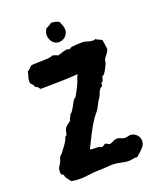

<svg xmlns="http://www.w3.org/2000/svg" viewBox="-140 -794 756 919"><g transform="rotate(-20 238.5 -334.0)"><path d="M449.2 -29.8Q449.2 -18.1 444.1 -9.3Q439 -0.5 431.6 7.1Q424.3 14.6 415.8 21.7Q407.2 28.8 399.9 36.1Q397.5 35.2 395.5 35.2Q393.6 35.2 391.1 35.2Q382.8 35.2 374.5 37.1Q366.2 39.1 357.9 39.1Q337.9 39.1 318.1 33.9Q298.3 28.8 277.8 28.8Q259.8 28.8 241.7 30.5Q223.6 32.2 205.1 32.2Q180.2 32.2 155.5 36.1Q130.9 40 106 40Q95.2 40 85 38.8Q74.7 37.6 64.9 36.1Q59.6 29.3 54.4 22.9Q49.3 16.6 44.9 9.8Q42.5 5.9 42.2 1.5Q42 -2.9 39.1 -5.9Q37.6 -7.8 36.1 -8.3Q34.7 -8.8 33.2 -9.3Q31.7 -9.8 30.5 -11Q29.3 -12.2 28.8 -16.1Q28.8 -18.6 28.3 -20.8Q27.8 -22.9 27.8 -25.9Q27.8 -40 35.2 -51Q42.5 -62 47.9 -74.2Q50.3 -78.6 51 -83.7Q51.8 -88.9 55.2 -92.8Q57.6 -97.7 61.3 -99.9Q64.9 -102.1 67.9 -106Q77.6 -119.6 88.9 -134.3Q100.1 -148.9 106.9 -164.1Q107.9 -167 108.2 -169.2Q108.4 -171.4 109.9 -173.8L116.2 -176.8Q120.6 -186 122.1 -195.3Q123.5 -204.6 128.9 -212.9Q134.3 -221.2 142.8 -226.6Q151.4 -231.9 158.2 -238.8Q158.2 -245.6 162.6 -251.5Q167 -257.3 168 -264.2Q175.8 -270 181.2 -277.6Q186.5 -285.2 191.2 -293.2Q195.8 -301.3 200 -309.8Q204.1 -318.4 210 -326.2Q212.4 -330.1 216.6 -332.3Q220.7 -334.5 223.1 -338.9Q229 -351.1 235.8 -362.8Q242.7 -374.5 248 -387.2Q253.9 -398.9 257.6 -411.4Q261.2 -423.8 268.1 -435.1Q219.7 -431.2 172.6 -430.7Q125.5 -430.2 77.1 -429.2Q77.1 -430.7 73.2 -434.1Q69.3 -437.5 67.9 -441.9Q65.4 -443.4 61 -444.8Q56.6 -446.3 55.2 -448.2Q53.7 -450.7 53.7 -453.1Q53.7 -455.6 51.8 -458Q49.3 -461.4 46.9 -463.4Q44.4 -465.3 42.5 -467.5Q40.5 -469.7 39.3 -473.1Q38.1 -476.6 38.1 -482.9Q38.1 -494.1 42.5 -505.6Q46.9 -517.1 47.9 -528.8Q56.2 -532.7 61.8 -539.1Q67.4 -545.4 74.2 -550.8Q78.6 -551.8 88.1 -552Q97.7 -552.2 109.4 -552.5Q121.1 -552.7 133.5 -553Q146 -553.2 156.5 -554.2Q167 -555.2 174.6 -556.6Q182.1 -558.1 184.1 -561Q189.9 -558.1 197.3 -557.1Q204.6 -556.2 210 -550.8Q215.3 -552.2 222.2 -554.4Q229 -556.6 236.3 -558.8Q243.7 -561 250.2 -562.5Q256.8 -564 261.2 -564Q263.7 -564 265.4 -562.5Q267.1 -561 271 -561Q273.9 -561 278.6 -564Q283.2 -566.9 287.1 -567.9Q299.3 -569.3 314.2 -570.1Q329.1 -570.8 340.8 -570.8Q353.5 -570.8 366 -565.9Q378.4 -561 392.1 -561Q399.9 -561 405.8 -564Q412.1 -558.1 420.2 -555.4Q428.2 -552.7 435.1 -547.9Q435.5 -546.9 436.8 -540Q438 -533.2 439.2 -525.1Q440.4 -517.1 441.2 -509.8Q441.9 -502.4 441.9 -501Q441.9 -495.6 438.7 -490Q435.5 -484.4 431.4 -479Q427.2 -473.6 422.9 -468.3Q418.5 -462.9 416 -458Q413.6 -452.6 413.1 -446.5Q412.6 -440.4 410.2 -435.1Q407.7 -430.2 403.8 -421.9Q399.9 -413.6 395.3 -405.5Q390.6 -397.5 385.3 -391.4Q379.9 -385.3 374 -383.8Q374 -377.9 372.3 -372.1Q370.6 -366.2 368.2 -360.8L360.8 -357.9Q359.4 -354 359.9 -349.9Q360.4 -345.7 357.9 -341.8Q356.4 -338.9 353.5 -338.1Q350.6 -337.4 348.1 -335Q340.3 -326.7 336.4 -314.7Q332.5 -302.7 326.2 -293Q316.9 -280.8 311 -267.8Q305.2 -254.9 296.9 -242.2Q291.5 -233.9 285.4 -227.3Q279.3 -220.7 273.9 -212.9Q252 -180.7 234.6 -146.2Q217.3 -111.8 200.2 -77.1Q205.6 -74.2 213.1 -74Q220.7 -73.7 228.5 -73.7Q236.3 -73.7 243.4 -73Q250.5 -72.3 254.9 -67.9Q262.7 -66.9 266.8 -70.6Q271 -74.2 276.9 -77.1Q283.7 -76.2 288.8 -72.5Q293.9 -68.8 299.8 -67.9Q309.6 -70.3 319.1 -75.7Q328.6 -81.1 338.9 -81.1Q348.6 -81.1 357.9 -75.9Q367.2 -70.8 377 -70.8Q384.8 -70.8 391.4 -73Q397.9 -75.2 404.8 -75.2Q414.1 -75.2 422.1 -71.3Q430.2 -67.4 436.3 -61.3Q442.4 -55.2 445.8 -46.9Q449.2 -38.6 449.2 -29.8ZM285.2 -655.3Q285.2 -646 281.2 -637.7Q277.3 -629.4 270.8 -623Q264.2 -616.7 255.4 -613Q246.6 -609.4 237.3 -609.4Q227.1 -609.4 218.8 -613.8Q210.4 -618.2 204.6 -625.5Q198.7 -632.8 195.6 -642.1Q192.4 -651.4 192.4 -661.1Q192.4 -670.4 194.8 -675.8Q197.3 -681.2 200.2 -689.5Q204.6 -693.8 212.4 -697Q220.2 -700.2 226.1 -705.6Q227.5 -705.6 229.5 -707.5Q231.4 -709.5 233.4 -709.5Q241.7 -709.5 253.4 -706.8Q265.1 -704.1 272 -699.2Q276.9 -689 281 -678.2Q285.2 -667.5 285.2 -655.3Z"/></g></svg>

Font: Margarine
Style: Regular
Weight: 400
Designer: Astigmatic (AOETI)
Foundry: Astigmatic (AOETI)
Version: Version 1.000